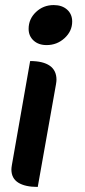

<svg xmlns="http://www.w3.org/2000/svg" viewBox="-20 -529 335 758"><path d="M265 -444Q265 -406 235 -378.5Q205 -351 164 -351Q132 -351 112.5 -369Q93 -387 93 -415Q93 -454 122 -481.5Q151 -509 192 -509Q225 -509 245 -491Q265 -473 265 -444ZM99 -288Q150 -288 176.5 -269.5Q203 -251 203 -214Q203 -208 201 -196L129 209Q79 209 52 192Q25 175 25 140Q25 134 27 122Z"/></svg>

Font: K2D SemiBold
Style: Italic
Weight: 600
Italic angle: -10°
Designer: Katatrad Aksorn Co.,Ltd.
Foundry: Cadson Demak Co.,Ltd.
Version: Version 1.000; ttfautohint (v1.6)